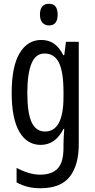

<svg xmlns="http://www.w3.org/2000/svg" viewBox="-20 -759 502 1019"><path d="M199 -547Q237 -547 265.5 -528Q294 -509 316 -466H321L330 -537H398V6Q398 118 350 179Q302 240 195 240Q158 240 127.5 232.5Q97 225 68 209V132Q136 168 193 168Q255 168 286 135.5Q317 103 317 25V9Q317 -8 318 -29.5Q319 -51 321 -75H317Q274 10 196 10Q123 10 82.5 -60Q42 -130 42 -266Q42 -406 84 -476.5Q126 -547 199 -547ZM216 -475Q169 -475 147 -421.5Q125 -368 125 -265Q125 -159 148 -110Q171 -61 219 -61Q317 -61 317 -245V-270Q317 -377 293 -426Q269 -475 216 -475ZM240 -739Q286 -739 286 -681Q286 -624 240 -624Q218 -624 205 -639Q192 -654 192 -681Q192 -739 240 -739Z"/></svg>

Font: Noto Sans Tamil ExtraCondensed
Style: Regular
Weight: 400
Width: 2
Designer: Jelle Bosma - Monotype Design Team
Foundry: Monotype Imaging Inc.
Version: Version 2.004; ttfautohint (v1.8.4.7-5d5b)